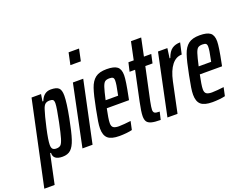

<svg xmlns="http://www.w3.org/2000/svg" viewBox="-189 -1025 1935 1501"><g transform="rotate(-20 779.0 -274.5)"><path d="M97 -510H176L167 -452H174Q199 -518 259 -518Q305 -518 324 -501Q343 -484 343 -437Q343 -379 319 -256Q298 -147 280 -92.5Q262 -38 236.5 -15Q211 8 168 8Q89 8 92 -52H85L33 194H-53ZM233 -255Q244 -309 250.5 -348Q257 -387 257 -404Q257 -426 249 -433Q241 -440 221 -440Q198 -440 184.5 -429Q171 -418 162 -389Q147 -344 125.5 -248Q104 -152 104 -113Q104 -89 113.5 -79Q123 -69 144 -69Q167 -69 179.5 -80Q192 -91 203.5 -129.5Q215 -168 233 -255Z M469 -644 490 -743H577L556 -644ZM335 0 441 -510H527L419 0Z M517 -98Q517 -124 522.5 -158Q528 -192 540 -254Q561 -363 579 -415.5Q597 -468 629.5 -493Q662 -518 723 -518Q785 -518 811 -497.5Q837 -477 837 -427Q837 -382 811 -255L806 -230H621Q613 -192 608 -161Q603 -130 603 -112Q603 -85 617.5 -75Q632 -65 663 -65Q678 -65 709 -67.5Q740 -70 762 -73L747 -3Q728 2 698 5Q668 8 641 8Q574 8 545.5 -17Q517 -42 517 -98ZM738 -292 742 -313Q757 -381 757 -411Q757 -430 748.5 -436.5Q740 -443 720 -443Q695 -443 682.5 -433.5Q670 -424 660 -394Q650 -364 634 -292Z M863 -75Q863 -110 880 -191L932 -437H886L903 -510H947L978 -658H1063L1032 -510H1093L1077 -437H1017L959 -166Q949 -116 949 -97Q949 -79 959 -71.5Q969 -64 1001 -64L986 0Q936 0 909.5 -7.5Q883 -15 873 -31Q863 -47 863 -75Z M1149 -510H1227L1216 -429H1222Q1240 -480 1268 -499Q1296 -518 1336 -518L1315 -424Q1267 -424 1232 -380Q1197 -336 1179 -252L1126 0H1042Z M1291 -98Q1291 -124 1296.5 -158Q1302 -192 1314 -254Q1335 -363 1353 -415.5Q1371 -468 1403.5 -493Q1436 -518 1497 -518Q1559 -518 1585 -497.5Q1611 -477 1611 -427Q1611 -382 1585 -255L1580 -230H1395Q1387 -192 1382 -161Q1377 -130 1377 -112Q1377 -85 1391.5 -75Q1406 -65 1437 -65Q1452 -65 1483 -67.5Q1514 -70 1536 -73L1521 -3Q1502 2 1472 5Q1442 8 1415 8Q1348 8 1319.5 -17Q1291 -42 1291 -98ZM1512 -292 1516 -313Q1531 -381 1531 -411Q1531 -430 1522.5 -436.5Q1514 -443 1494 -443Q1469 -443 1456.5 -433.5Q1444 -424 1434 -394Q1424 -364 1408 -292Z"/></g></svg>

Font: Saira Ultra Condensed SemiBold
Style: Italic
Weight: 600
Width: 1
Italic angle: -12°
Designer: Hector Gatti with collaboration of the Omnibus-Type team
Foundry: Omnibus-Type
Version: Version 1.001; ttfautohint (v1.8)